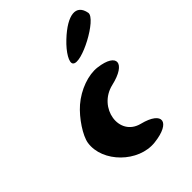

<svg xmlns="http://www.w3.org/2000/svg" viewBox="-220 -940 995 995"><g transform="rotate(-45 277.0 -442.5)"><path d="M187 -469C134 -423 83 -345 76 -300C57 -175 191 -42 322 -57C457 -72 468 -144 340 -176C212 -208 240 -391 378 -423C509 -453 515 -525 388 -541C327 -549 246 -520 187 -469ZM376 -758C327 -712 298 -662 312 -646C343 -608 562 -725 554 -775C540 -853 469 -846 376 -758Z"/></g></svg>

Font: Hussar Skorodowane
Style: Ky
Weight: 700
Foundry: Cannot Into Space Fonts
Version: Version 0.892